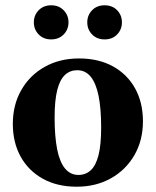

<svg xmlns="http://www.w3.org/2000/svg" viewBox="-20 -693 589 726"><path d="M276.5 -31.5Q304 -31.5 323.2 -49.2Q342.5 -67 352.5 -106.2Q362.5 -145.5 362.5 -210.5Q362.5 -282 352.8 -330.2Q343 -378.5 323 -403Q303 -427.5 272 -427.5Q245 -427.5 225.8 -409.8Q206.5 -392 196.5 -352.8Q186.5 -313.5 186.5 -248.5Q186.5 -177.5 196 -129Q205.5 -80.5 225.8 -56Q246 -31.5 276.5 -31.5ZM270 13Q196.5 13 142.2 -17Q88 -47 58.2 -100.5Q28.5 -154 28.5 -224.5Q28.5 -297 60.8 -353Q93 -409 149.5 -440.5Q206 -472 278.5 -472Q353 -472 407.2 -442Q461.5 -412 491 -358.5Q520.5 -305 520.5 -234.5Q520.5 -162 488 -106Q455.5 -50 399 -18.5Q342.5 13 270 13ZM173.5 -544Q144.5 -544 126.2 -562.8Q108 -581.5 108 -608.5Q108 -635.5 126.2 -654.2Q144.5 -673 173.5 -673Q202.5 -673 220.8 -654.2Q239 -635.5 239 -608.5Q239 -581.5 220.8 -562.8Q202.5 -544 173.5 -544ZM375.5 -544Q346.5 -544 328.2 -562.8Q310 -581.5 310 -608.5Q310 -635.5 328.2 -654.2Q346.5 -673 375.5 -673Q405 -673 423 -654.2Q441 -635.5 441 -608.5Q441 -581.5 423 -562.8Q405 -544 375.5 -544Z"/></svg>

Font: Newsreader 36pt
Style: Bold
Weight: 700
Designer: Hugues Gentile
Foundry: Production Type
Version: Version 1.003